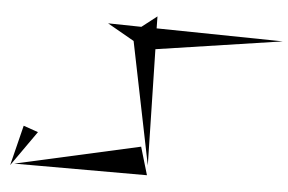

<svg xmlns="http://www.w3.org/2000/svg" viewBox="-55 -895 1465 976"><g transform="rotate(5 678.0 -407.0)"><path d="M1356 -745 711 -755 710 -816 633 -756 463 -759 600 -681 727 -57 714 -649ZM81 -203 30 2 156 -177ZM50 -7H727L685 -149Z"/></g></svg>

Font: Am-Hal
Style: Regular
Weight: 400
Designer: Multible Designers
Foundry: Kief Type Foundry
Version: Version 1.000;PS 001.000;hotconv 1.0.88;makeotf.lib2.5.64775